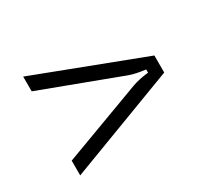

<svg xmlns="http://www.w3.org/2000/svg" viewBox="-95 -698 781 722"><g transform="rotate(-30 295.5 -337.5)"><path d="M69 -123V-187L413 -315Q440 -325 483 -330V-344Q440 -349 413 -359L69 -488V-552L536 -374V-300Z"/></g></svg>

Font: Open Sauce Sans Light Italic
Style: Regular
Weight: 300
Italic angle: -10°
Designer: Alfredo Marco Pradil
Foundry: Creative Sauce Fz LLC
Version: Version 1.477